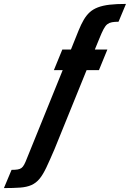

<svg xmlns="http://www.w3.org/2000/svg" viewBox="-161 -763 663 980"><path d="M-141 197 -102 104Q-83 104 -71 102Q-59 100 -51.5 94.5Q-44 89 -37.5 77Q-31 65 -23 44L159 -405H114L157 -510H201L240 -607Q253 -639 266.5 -662Q280 -685 297 -700.5Q314 -716 339 -725.5Q364 -735 398.5 -739Q433 -743 482 -743L444 -652Q424 -652 410.5 -649.5Q397 -647 387 -639.5Q377 -632 367.5 -614Q358 -596 346 -566L323 -510H387L344 -405H281L117 -1Q93 55 75.5 92Q58 129 40.5 150Q23 171 -0.5 181.5Q-24 192 -58 194.5Q-92 197 -141 197Z"/></svg>

Font: Saira ExtraCondensed ExtraBold
Style: Italic
Weight: 800
Width: 2
Italic angle: -12°
Designer: Hector Gatti with collaboration of the Omnibus-Type team
Foundry: Omnibus-Type
Version: Version 1.101